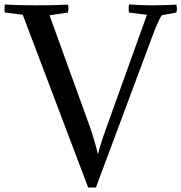

<svg xmlns="http://www.w3.org/2000/svg" viewBox="-44 -819 821 869"><path d="M398.9 -122.1H399.9Q411.1 -168.9 439 -245.1L621.1 -752L540 -762.2Q536.6 -776.9 540 -798.8Q594.7 -794.9 646 -794.9Q689.5 -794.9 753.9 -797.9Q759.8 -780.3 753.9 -762.2L688 -750Q672.9 -727.5 647.9 -661.1L390.1 29.8H355L59.1 -752L-22 -762.2Q-25.4 -776.9 -22 -798.8Q32.7 -794.9 120.1 -794.9Q198.7 -794.9 263.2 -797.9Q269 -780.3 263.2 -762.2L180.2 -750L362.8 -245.1Q384.8 -181.6 398.9 -122.1Z"/></svg>

Font: Adamina
Style: Regular
Weight: 400
Designer: Cyreal (www.cyreal.org)
Foundry: Cyreal (www.cyreal.org)
Version: Version 1.010